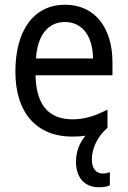

<svg xmlns="http://www.w3.org/2000/svg" viewBox="-20 -567 540 811"><path d="M285 10C305 10 323 9 341 6C316 36 301 73 301 116C301 179 333 224 399 224C416 224 433 221 444 216V160C437 163 426 166 415 166C383 166 368 142 368 106C368 64 389 11 434 -27V-104C384 -79 341 -63 287 -63C184 -63 133 -125 130 -249H455V-304C455 -447 383 -547 255 -547C124 -547 45 -441 45 -264C45 -88 137 10 285 10ZM373 -320H132C138 -418 183 -474 254 -474C331 -474 372 -410 373 -320Z"/></svg>

Font: Noto Sans Mono ExtraCondensed
Style: Regular
Weight: 400
Width: 2
Designer: Monotype Design Team
Foundry: Monotype Imaging Inc.
Version: Version 2.014